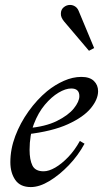

<svg xmlns="http://www.w3.org/2000/svg" viewBox="-20 -751 418 779"><path d="M105 8Q62 8 42 -21Q22 -50 22 -93Q22 -146 42 -199Q62 -252 96 -299.5Q130 -347 171 -381Q203 -407 239 -423Q275 -439 310 -439Q344 -439 361 -422.5Q378 -406 378 -381Q378 -348 348.5 -312Q319 -276 255.5 -247Q192 -218 89 -206L92 -231Q164 -237 210.5 -260Q257 -283 279.5 -311Q302 -339 302 -361Q302 -392 269 -392Q246 -392 217.5 -375Q189 -358 162 -326Q135 -294 117.5 -248Q100 -202 100 -143Q100 -103 111.5 -79.5Q123 -56 157 -56Q178 -56 204 -71Q230 -86 256.5 -113.5Q283 -141 304 -179L323 -168Q297 -120 259 -80.5Q221 -41 180.5 -16.5Q140 8 105 8ZM341 -545 240 -664Q226 -681 227 -696Q227 -712 238.5 -721.5Q250 -731 264 -731Q275 -731 284.5 -725Q294 -719 299 -707L362 -556Z"/></svg>

Font: Ibarra Real Nova Medium
Style: Italic
Weight: 500
Italic angle: -22°
Designer: Jose Maria Ribagorda & Octavio Pardo
Foundry: Octavio Pardo
Version: Version 2.000